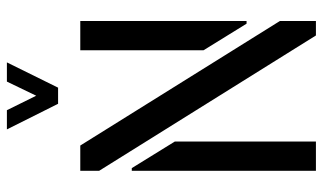

<svg xmlns="http://www.w3.org/2000/svg" viewBox="-210 -726 936 557"><g transform="rotate(-90 258.5 -448.0)"><path d="M161.1 -896.5H216.8L258.8 -811.5L299.8 -896.5H355.5L282.2 -748H235.4ZM41 0V-534.2H48.8L126 -409.2V0ZM41 -628.9V-683.6H114.3L475.6 -104.5V0H433.6ZM390.6 -326.2V-683.6H475.6V-201.2H467.8Z"/></g></svg>

Font: Post No Bills Colombo SemiBold
Style: Regular
Weight: 600
Designer: Kosala Senevirathne, Siva Puranthara, Lasantha Premarathna, Tharique Azeez
Foundry: Mooniak
Version: Version 1.220 ; ttfautohint (v1.6)